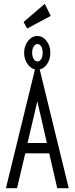

<svg xmlns="http://www.w3.org/2000/svg" viewBox="-20 -983 390 1003"><path d="M279 0 237 -182H112L69 0H11L166 -634H184L339 0ZM175 -454 124 -236H225ZM175 -619Q147 -619 126.5 -645Q106 -671 106 -707Q106 -743 126.5 -769Q147 -795 175 -795Q203 -795 223 -769.5Q243 -744 243 -706Q243 -671 223.5 -645Q204 -619 175 -619ZM175 -662Q188 -662 195.5 -675Q203 -688 203 -707Q203 -727 195.5 -740Q188 -753 175 -753Q164 -753 156 -740Q148 -727 148 -707Q148 -688 156 -675Q164 -662 175 -662ZM122 -834 103 -868 214 -963 245 -900Z"/></svg>

Font: Inconsolata ExtraCondensed
Style: Regular
Weight: 400
Width: 2
Monospace: yes
Designer: Raph Levien, Cyreal, Brenton Simpson
Foundry: Raph Levien, Cyreal, Google
Version: Version 3.001; ttfautohint (v1.8.2.53-6de2)